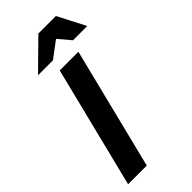

<svg xmlns="http://www.w3.org/2000/svg" viewBox="-277 -949 1006 1006"><g transform="rotate(-45 226.0 -445.5)"><path d="M18.3 0 186.7 -675H325L156.7 0ZM90.8 -737.5 91.7 -740.8 244.2 -890.8H374.2L451.7 -740.8L450.8 -737.5H347.5L290 -805.8L199.2 -737.5Z"/></g></svg>

Font: Funnel Sans Light
Style: Bold Italic
Weight: 700
Italic angle: -14.036°
Version: Version 1.000